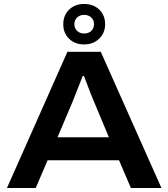

<svg xmlns="http://www.w3.org/2000/svg" viewBox="-20 -948 849 968"><path d="M15 0 320 -687H488L794 0H640L580 -140H220L160 0ZM270 -256H529L455 -433Q450 -444 442.5 -462.5Q435 -481 427.5 -501.5Q420 -522 413 -539.5Q406 -557 403 -565H397Q389 -545 379 -519Q369 -493 359.5 -469.5Q350 -446 345 -433ZM404 -724Q358 -724 328.5 -752.5Q299 -781 299 -825Q299 -871 328.5 -899.5Q358 -928 404 -928Q451 -928 480.5 -899.5Q510 -871 510 -826Q510 -782 480 -753Q450 -724 404 -724ZM404 -779Q426 -779 440 -792Q454 -805 454 -826Q454 -847 440 -860Q426 -873 404 -873Q383 -873 369 -860Q355 -847 355 -826Q355 -805 369 -792Q383 -779 404 -779Z"/></svg>

Font: Archivo SemiBold SemiExpanded
Style: Regular
Weight: 600
Width: 6
Version: Version 2.001